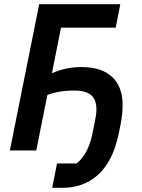

<svg xmlns="http://www.w3.org/2000/svg" viewBox="-20 -718 678 916"><path d="M252 62H345Q371 42 390.5 7Q410 -28 420 -76L431 -130Q435 -149 437.5 -165.5Q440 -182 440 -196Q440 -243 414.5 -264.5Q389 -286 335 -286Q296 -286 264 -280.5Q232 -275 206 -265L153 0H27L167 -698H554L532 -586H271L228 -370H232Q257 -382 293 -390Q329 -398 370 -398Q465 -398 515 -351Q565 -304 565 -217Q565 -177 556 -128L545 -74Q531 -9 506 38.5Q481 86 446.5 117Q412 148 369.5 163Q327 178 279 178H229Z"/></svg>

Font: IBM Plex Sans SmBld
Style: Italic
Weight: 600
Italic angle: -11°
Designer: Mike Abbink, Paul van der Laan, Pieter van Rosmalen
Foundry: Bold Monday
Version: Version 3.005